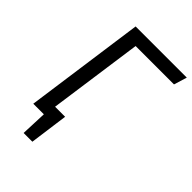

<svg xmlns="http://www.w3.org/2000/svg" viewBox="-243 -790 1040 1040"><g transform="rotate(45 277.0 -269.5)"><path d="M237 -613 161 -72H238L208 149H141L147 0H66L162 -688H554L531 -613Z"/></g></svg>

Font: FiraGO Book
Style: Italic
Weight: 350
Italic angle: -8°
Designer: bBox Type GmbH
Foundry: bBox Type GmbH
Version: Version 1.001